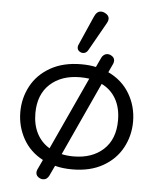

<svg xmlns="http://www.w3.org/2000/svg" viewBox="-57 -810 758 928"><g transform="rotate(5 322.5 -346.0)"><path d="M596 -245Q596 -177 564.5 -118.5Q533 -60 471.5 -25Q410 10 323 10Q275 10 239 0L216 49Q206 70 186 70Q179 70 172 67Q152 58 152 40Q152 34 155 26L178 -23Q115 -56 82 -115.5Q49 -175 49 -245Q49 -313 80.5 -371.5Q112 -430 174 -465Q236 -500 323 -500Q363 -500 394 -493L416 -540Q420 -549 428 -554.5Q436 -560 445 -560Q452 -560 459 -557Q479 -548 479 -531Q479 -524 476 -516L456 -473Q524 -441 560 -380Q596 -319 596 -245ZM205 -82 367 -434Q346 -437 323 -437Q232 -437 177 -386.5Q122 -336 122 -245Q122 -189 143.5 -147.5Q165 -106 205 -82ZM523 -245Q523 -306 498.5 -349Q474 -392 429 -414L266 -59Q293 -53 323 -53Q414 -53 468.5 -103.5Q523 -154 523 -245ZM298 -580Q298 -587 301 -593L363 -734Q375 -762 396 -762Q406 -762 415 -757Q435 -747 435 -730Q435 -721 429 -710L351 -572Q342 -555 325 -555Q319 -555 313 -558Q298 -565 298 -580Z"/></g></svg>

Font: Kodchasan
Style: Regular
Weight: 400
Version: Version 1.000; ttfautohint (v1.6)